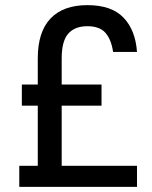

<svg xmlns="http://www.w3.org/2000/svg" viewBox="-20 -727 590 747"><path d="M55 -82H127V-316H65V-398H127V-500Q127 -603 176.5 -655Q226 -707 320 -707Q414 -707 460.5 -658.5Q507 -610 513 -525H420Q413 -573 390.5 -599Q368 -625 320 -625Q271 -625 245.5 -596Q220 -567 220 -500V-398H375V-316H220V-82H513V0H55Z"/></svg>

Font: Golos UI VF
Style: Regular
Weight: 400
Designer: A.Korolkova, Vitaly Kuzmin
Foundry: ParaType Ltd
Version: Version 2.000